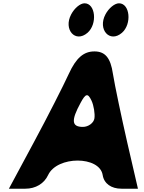

<svg xmlns="http://www.w3.org/2000/svg" viewBox="-20 -1195 876 1165"><path d="M398 -748C364 -674 268 -485 185 -331L34 -50H134C196 -50 248 -81 272 -133C327 -250 584 -250 603 -133C611 -81 655 -50 717 -50H817L752 -331C717 -485 677 -674 665 -748C651 -844 618 -883 553 -883C488 -883 442 -844 398 -748ZM553 -477C549 -449 516 -425 483 -425C415 -425 410 -463 469 -571C500 -629 513 -631 535 -585C549 -556 557 -504 553 -477ZM620 -1108C571 -1016 646 -932 720 -996C781 -1049 769 -1175 702 -1175C676 -1175 640 -1146 620 -1108ZM412 -1108C363 -1016 437 -932 511 -996C572 -1049 560 -1175 493 -1175C467 -1175 432 -1146 412 -1108Z"/></svg>

Font: Hussar Skorodowane
Style: Ky
Weight: 700
Foundry: Cannot Into Space Fonts
Version: Version 0.892